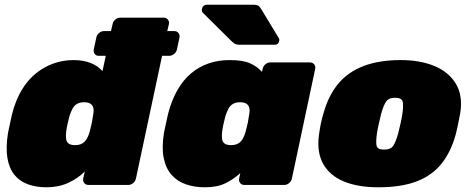

<svg xmlns="http://www.w3.org/2000/svg" viewBox="-20 -785 2002 815"><path d="M177 10Q134 10 99 -2.5Q64 -15 41.5 -42.5Q19 -70 11.5 -114Q4 -158 14 -221Q19 -244 22.5 -261Q26 -278 31 -300Q46 -359 72 -402.5Q98 -446 133 -474Q168 -502 208.5 -516Q249 -530 292 -530Q334 -530 365 -517.5Q396 -505 415 -483L429 -548H399Q388 -548 382 -556Q376 -564 378 -575L389 -626Q391 -637 400.5 -645Q410 -653 421 -653H451L458 -683Q460 -694 469.5 -702Q479 -710 490 -710H675Q686 -710 692.5 -702Q699 -694 697 -683L690 -653H720Q731 -653 737.5 -645Q744 -637 742 -626L731 -575Q729 -564 719 -556Q709 -548 698 -548H668L557 -27Q555 -16 545.5 -8Q536 0 525 0H355Q344 0 337.5 -8Q331 -16 333 -27L340 -57Q311 -28 270 -9Q229 10 177 10ZM298 -169Q317 -169 329 -176Q341 -183 348.5 -196Q356 -209 361 -227Q367 -250 370 -264.5Q373 -279 376 -301Q379 -317 376 -328Q373 -339 363.5 -345Q354 -351 337 -351Q319 -351 307 -344Q295 -337 288 -324Q281 -311 275 -293Q271 -278 267 -260Q263 -242 261 -227Q259 -209 260.5 -196Q262 -183 271 -176Q280 -169 298 -169Z M849 10Q806 10 769.5 -2.5Q733 -15 708.5 -42.5Q684 -70 675 -114Q666 -158 676 -221Q681 -244 684.5 -261Q688 -278 693 -300Q708 -359 733 -402.5Q758 -446 791.5 -474Q825 -502 866 -516Q907 -530 954 -530Q1011 -530 1042 -516Q1073 -502 1092 -480L1095 -493Q1097 -504 1106.5 -512Q1116 -520 1127 -520H1296Q1307 -520 1313.5 -512Q1320 -504 1318 -493L1219 -27Q1217 -16 1207.5 -8Q1198 0 1187 0H1017Q1006 0 999.5 -8Q993 -16 995 -27L1000 -50Q970 -23 935.5 -6.5Q901 10 849 10ZM960 -169Q979 -169 991 -176Q1003 -183 1010.5 -196Q1018 -209 1023 -227Q1029 -250 1032 -264.5Q1035 -279 1038 -301Q1041 -317 1038 -328Q1035 -339 1025.5 -345Q1016 -351 999 -351Q981 -351 969 -344Q957 -337 950 -324Q943 -311 937 -293Q933 -278 929 -260Q925 -242 923 -227Q921 -209 922.5 -196Q924 -183 933 -176Q942 -169 960 -169ZM999 -595Q983 -595 975.5 -600Q968 -605 961 -612L839 -733Q836 -738 837 -745Q840 -765 860 -765H1056Q1067 -765 1074 -762Q1081 -759 1089 -746L1163 -624Q1167 -619 1165 -611Q1162 -595 1146 -595Z M1586 10Q1499 10 1439 -15Q1379 -40 1351.5 -90Q1324 -140 1334 -213Q1337 -236 1342 -260.5Q1347 -285 1354 -307Q1375 -381 1416.5 -430.5Q1458 -480 1524 -505Q1590 -530 1681 -530Q1763 -530 1823.5 -505Q1884 -480 1914.5 -430.5Q1945 -381 1934 -307Q1930 -285 1925 -260.5Q1920 -236 1914 -213Q1894 -140 1854 -90Q1814 -40 1748.5 -15Q1683 10 1586 10ZM1610 -150Q1639 -150 1649.5 -166.5Q1660 -183 1670 -218Q1674 -233 1680 -260Q1686 -287 1688 -302Q1693 -335 1689.5 -352.5Q1686 -370 1657 -370Q1629 -370 1618 -352.5Q1607 -335 1598 -302Q1594 -287 1588 -260Q1582 -233 1580 -218Q1575 -183 1578.5 -166.5Q1582 -150 1610 -150Z"/></svg>

Font: Rubik Black
Style: Italic
Weight: 900
Italic angle: -12°
Designer: Hubert and Fischer
Foundry: Hubert and Fischer
Version: Version 2.300;gftools[0.9.30]